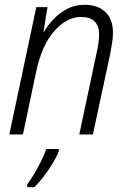

<svg xmlns="http://www.w3.org/2000/svg" viewBox="-20 -563 539 804"><path d="M19 0 132 -533H179L162 -430H164Q180 -457 204.5 -483Q229 -509 261.5 -526Q294 -543 334 -543Q389 -543 421 -513Q453 -483 453 -425Q453 -405 449 -380.5Q445 -356 441 -335L369 0H312L384 -339Q389 -361 392 -381Q395 -401 395 -418Q395 -492 319 -492Q259 -492 207 -432.5Q155 -373 132 -265L76 0ZM94 209Q107 192 122.5 166Q138 140 152 112Q166 84 174 61H226V71Q218 92 201.5 119.5Q185 147 164.5 174Q144 201 124 221H94Z"/></svg>

Font: Noto Sans SemiCondensed Light
Style: Italic
Weight: 300
Width: 4
Italic angle: -12°
Designer: Monotype Design Team
Foundry: Monotype Imaging Inc.
Version: Version 2.013; ttfautohint (v1.8.4.7-5d5b)